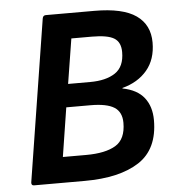

<svg xmlns="http://www.w3.org/2000/svg" viewBox="-49 -701 674 746"><g transform="rotate(-5 288.0 -327.5)"><path d="M54 0Q43 0 44 -12L144 -643Q146 -655 157 -655H346Q457 -655 509 -618.5Q561 -582 561 -513Q561 -447 525.5 -405Q490 -363 429 -347V-345Q486 -334 513 -299.5Q540 -265 540 -212Q540 -99 464 -49.5Q388 0 251 0ZM220 -381H306Q368 -381 404 -405Q440 -429 440 -486Q440 -525 414.5 -540.5Q389 -556 328 -556H248ZM175 -100H266Q341 -100 381 -124Q421 -148 421 -212Q421 -254 392 -272.5Q363 -291 299 -291H205Z"/></g></svg>

Font: Sofia Sans
Style: Bold Italic
Weight: 700
Italic angle: -9°
Designer: Botio Nikoltchev, Ani Petrova
Foundry: lettersoup
Version: Version 4.101; ttfautohint (v1.8.4.7-5d5b)